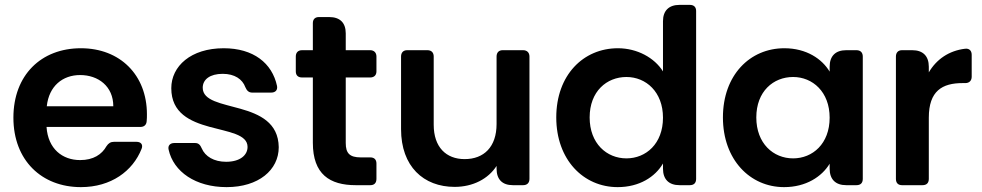

<svg xmlns="http://www.w3.org/2000/svg" viewBox="-20 -760 4031 788"><path d="M445 -324H172C181 -407 237 -452 309 -452C383 -452 445 -406 445 -324ZM35 -277C35 -102 151 8 312 8C436 8 525 -58 561 -149C568 -166 559 -178 540 -178H448C434 -178 425 -172 417 -160C398 -126 363 -103 309 -103C236 -103 177 -149 171 -239H556C571 -239 581 -247 582 -263C583 -273 583 -281 583 -291C583 -452 473 -562 312 -562C149 -562 35 -452 35 -277Z M910 8C1041 8 1124 -62 1124 -156C1121 -359 812 -292 812 -400C812 -434 842 -457 894 -457C943 -457 975 -435 987 -402C993 -388 1001 -380 1015 -380H1093C1110 -380 1120 -390 1117 -407C1097 -501 1020 -562 898 -562C763 -562 683 -488 683 -398C683 -193 996 -261 996 -157C996 -123 965 -96 908 -96C858 -96 822 -118 808 -151C802 -165 795 -173 781 -173H695C679 -173 668 -163 672 -146C692 -55 783 8 910 8Z M1264 -665V-554H1220C1203 -554 1194 -544 1194 -528V-467C1194 -451 1203 -442 1220 -442H1264V-174C1264 -45 1333 0 1440 0H1500C1516 0 1525 -9 1525 -26V-89C1525 -105 1516 -114 1500 -114H1461C1415 -114 1399 -131 1399 -173V-442H1499C1515 -442 1525 -451 1525 -467V-528C1525 -544 1515 -554 1499 -554H1399V-623C1399 -667 1375 -690 1331 -690H1289C1273 -690 1264 -681 1264 -665Z M2153 -26V-528C2153 -544 2143 -554 2127 -554H2043C2027 -554 2018 -544 2018 -528V-251C2018 -157 1966 -107 1887 -107C1811 -107 1760 -156 1760 -248V-528C1760 -544 1751 -554 1734 -554H1651C1635 -554 1626 -544 1626 -528V-230C1626 -77 1718 7 1846 7C1921 7 1984 -26 2018 -79V-68C2018 -24 2041 0 2085 0H2127C2143 0 2153 -9 2153 -26Z M2516 -562C2374 -562 2263 -452 2263 -278C2263 -105 2374 8 2515 8C2604 8 2669 -34 2701 -89V-68C2701 -24 2725 0 2769 0H2811C2828 0 2837 -9 2837 -26V-715C2837 -731 2828 -740 2811 -740H2769C2725 -740 2701 -716 2701 -673V-467C2666 -523 2595 -562 2516 -562ZM2551 -444C2631 -444 2701 -383 2701 -277C2701 -170 2631 -110 2551 -110C2470 -110 2400 -171 2400 -278C2400 -385 2470 -444 2551 -444Z M3199 -562C3058 -562 2947 -452 2947 -278C2947 -105 3058 8 3198 8C3288 8 3353 -35 3385 -88V-68C3385 -24 3409 0 3453 0H3495C3512 0 3521 -9 3521 -26V-528C3521 -544 3512 -554 3495 -554H3453C3409 -554 3385 -530 3385 -486V-466C3354 -518 3290 -562 3199 -562ZM3235 -444C3315 -444 3385 -383 3385 -277C3385 -170 3315 -110 3235 -110C3154 -110 3084 -171 3084 -278C3084 -385 3154 -444 3235 -444Z M3657 -528V-26C3657 -9 3666 0 3682 0H3766C3783 0 3792 -9 3792 -26V-277C3792 -387 3847 -419 3931 -419H3942C3958 -419 3968 -429 3968 -445V-535C3968 -552 3958 -562 3941 -560C3874 -552 3823 -516 3792 -463V-486C3792 -530 3768 -554 3724 -554H3682C3666 -554 3657 -544 3657 -528Z"/></svg>

Font: Arvore Sans SemiBold
Style: Regular
Weight: 600
Designer: Jonny Pinhorn (Latin) Dan Schunck (customization for Arvore)
Version: Version 1.000;Glyphs 3.3 (3305)